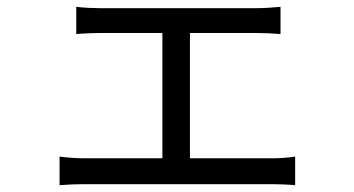

<svg xmlns="http://www.w3.org/2000/svg" viewBox="-20 -537 1040 564"><path d="M538 -72V-440H733C756 -440 782 -439 804 -437V-517C783 -515 758 -513 733 -513H273C257 -513 225 -514 204 -517V-437C225 -439 257 -440 273 -440H457V-72H227C205 -72 178 -74 155 -77V7C179 5 205 4 227 4H780C796 4 827 5 847 7V-77C827 -74 804 -72 780 -72Z"/></svg>

Font: Source Han Sans KR Regular
Style: Regular
Weight: 400
Designer: Ryoko NISHIZUKA (kana & ideographs); Paul D. Hunt (Latin, Greek & Cyrillic); Wenlong ZHANG (bopomofo); Sandoll Communica
Foundry: Adobe Systems Incorporated
Version: Version 1.004;PS 1.004;hotconv 1.0.82;makeotf.lib2.5.63406